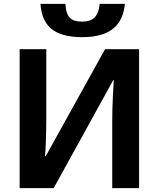

<svg xmlns="http://www.w3.org/2000/svg" viewBox="-20 -967 815 987"><path d="M622 -947H492C487 -878 453 -856 404 -856C347 -856 321 -874 316 -947H188C196 -840 250 -776 403 -776C554 -776 612 -844 622 -947ZM81 -714V0H256L562 -555H565C563 -533 557 -423 557 -350V0H695V-714H520L215 -164H211C215 -186 218 -294 218 -361V-714Z"/></svg>

Font: Noto Sans Display
Style: Bold
Weight: 700
Designer: Monotype Design Team
Foundry: Monotype Imaging Inc.
Version: Version 1.900